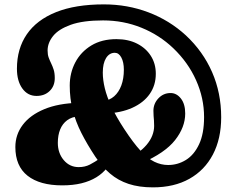

<svg xmlns="http://www.w3.org/2000/svg" viewBox="-20 -810 1036 854"><path d="M660.1 23.4Q754.6 23.4 822.4 -14.7Q890.3 -52.8 927 -122.8Q963.8 -192.9 963.8 -288.5Q963.8 -396.9 923.3 -489.3Q882.8 -581.8 806.7 -652.7Q733.6 -719.8 640.3 -755.1Q547 -790.5 442 -790.5Q315.4 -790.5 229.3 -756Q143.2 -721.5 99.3 -657.5Q55.3 -593.4 55.3 -504.4Q55.3 -450 79.2 -416.7Q103.1 -383.3 142.4 -383.3Q178.3 -383.3 200.9 -405.3Q223.6 -427.2 223.6 -462.4Q223.6 -484.9 218.7 -500.2Q213.8 -515.4 207.6 -528Q201.5 -540.5 196.6 -553.7Q191.7 -566.9 191.7 -585.2Q191.7 -619.4 216.2 -649.9Q240.7 -680.4 294.8 -699.8Q349 -719.2 438.3 -719.2Q529.3 -719.2 609.4 -686.6Q689.6 -654 750.8 -595.5Q817 -532.1 852.3 -452.8Q887.7 -373.6 887.7 -289.1Q887.7 -215.5 865.5 -168.3Q843.4 -121.1 807 -98.6Q770.6 -76.1 727.8 -76.1Q696.4 -76.1 666.8 -90.4Q637.2 -104.8 605.1 -139.6Q573.1 -174.4 532.7 -235.9Q497.4 -289.8 476.4 -334.4Q455.5 -379.1 446.3 -416.9Q437.2 -454.8 437.2 -487Q437.2 -528.4 451.8 -551.8Q466.5 -575.2 490.6 -575.2Q508.4 -575.2 519.6 -554.4Q530.9 -533.5 530.9 -499.8Q530.9 -460.1 519.6 -429.9Q508.3 -399.7 487.8 -381.7Q467.4 -363.8 439.4 -360.9L448.7 -305.1Q518.1 -307.8 568.4 -330.5Q618.8 -353.2 645.9 -392Q673 -430.7 673 -481.9Q673 -527 650.8 -561.7Q628.7 -596.3 589.4 -616.1Q550.2 -635.9 498.1 -635.9Q432.8 -635.9 386.3 -607.8Q339.8 -579.6 315 -532.7Q290.2 -485.8 290.2 -429.3Q290.2 -371.2 303.4 -319.9Q316.6 -268.6 342 -218.5Q367.4 -168.3 403.9 -113.2Q433.9 -68.2 469.7 -37.8Q505.4 -7.3 552 8Q598.5 23.4 660.1 23.4ZM587.3 -126.3 609.4 -84.4Q713.7 -129.5 758.7 -186.8Q803.8 -244.2 803.8 -305.1Q803.8 -347.3 784.7 -371.7Q765.6 -396.2 738.7 -396.2Q706.7 -396.2 684.5 -372.6Q662.4 -349.1 662.4 -317.2Q662.4 -303.7 663.2 -294Q664 -284.4 664.8 -274.4Q665.6 -264.5 665.6 -249.9Q665.6 -228.6 657.3 -207.2Q649.1 -185.9 631.7 -165.4Q614.4 -145 587.3 -126.3ZM330 -292.7V-352.7Q240.1 -350.6 177.2 -324.5Q114.3 -298.5 81.3 -254.8Q48.3 -211.2 48.3 -155.9Q48.3 -71.2 102.7 -28.3Q157.1 14.5 256.7 14.5Q304.4 14.5 342.2 5.3Q379.9 -3.9 408.6 -21.5Q437.2 -39.1 456 -63.6L426.1 -106.2Q401.7 -89.4 379.8 -78Q357.9 -66.7 330.2 -66.7Q289.8 -66.7 263.5 -97.9Q237.2 -129.1 237.2 -174.7Q237.2 -208.6 247.6 -234.2Q258 -259.8 278.7 -275.1Q299.4 -290.3 330 -292.7Z"/></svg>

Font: Fraunces SuperSoft Wonky
Style: Regular
Weight: 900
Version: Version 1.000;[b76b70a41]